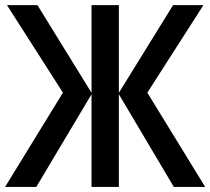

<svg xmlns="http://www.w3.org/2000/svg" viewBox="-22 -734 826 754"><path d="M225.1 -370.1 5.4 -713.9H125L337.4 -369.6V-713.9H444.8V-369.6L657.7 -713.9H776.9L556.6 -370.1L783.7 0H660.6L444.8 -363.8V0H337.4V-363.8L120.6 0H-2Z"/></svg>

Font: Open Sans SemiCondensed SemiBold
Style: Regular
Weight: 600
Width: 4
Designer: Monotype Design Team
Foundry: Monotype Imaging Inc.
Version: Version 3.000